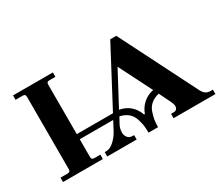

<svg xmlns="http://www.w3.org/2000/svg" viewBox="-86 -692 1062 910"><g transform="rotate(-30 445.0 -237.0)"><path d="M441 -164Q508 -152 533 -85H537Q548 -116 572 -137Q596 -158 628 -164L537 -344ZM40 0V-24H78Q87 -24 90.5 -27.5Q94 -31 94 -40V-434Q94 -443 90.5 -446.5Q87 -450 78 -450H40V-474H258V-450H226Q217 -450 213.5 -446.5Q210 -443 210 -434V-164H408L572 -474H605L813 -62Q822 -42 833 -33Q844 -24 861 -24H874V0H645V-24H660Q670 -24 675.5 -30Q681 -36 681 -46Q681 -57 672 -75L642 -136Q616 -130 598.5 -115.5Q581 -101 573.5 -79.5Q566 -58 563 -40.5Q560 -23 560 0H508Q508 -24 505.5 -41Q503 -58 495.5 -80Q488 -102 471 -116Q454 -130 427 -136L410 -105Q399 -86 399 -62Q399 -48 408 -36Q417 -24 436 -24H443V0H282V-24H290Q312 -24 333 -43.5Q354 -63 366 -85L393 -136H210V-40Q210 -31 213.5 -27.5Q217 -24 226 -24H258V0Z"/></g></svg>

Font: Old Standard TT
Style: Bold
Weight: 700
Designer: Alexey Kryukov <alexios@thessalonica.org.ru>
Version: Version 2.2